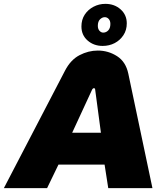

<svg xmlns="http://www.w3.org/2000/svg" viewBox="-61 -975 851 995"><path d="M-41 0 276 -609Q305 -665 351 -689Q397 -713 446 -713Q500 -713 545.5 -684Q591 -655 604 -593L729 0H500L481 -122H242L183 0ZM313 -287H462L432 -512Q432 -515 430 -516.5Q428 -518 425 -518Q423 -518 421 -516.5Q419 -515 417 -512ZM471 -737Q425 -737 393 -765Q361 -793 361 -838Q361 -873 378 -899Q395 -925 423.5 -940Q452 -955 485 -955Q532 -955 564 -926.5Q596 -898 596 -854Q596 -819 578.5 -792.5Q561 -766 533 -751.5Q505 -737 471 -737ZM474 -806Q489 -806 500 -817.5Q511 -829 511 -851Q511 -867 502.5 -876.5Q494 -886 482 -886Q469 -886 457.5 -875Q446 -864 446 -841Q446 -825 454.5 -815.5Q463 -806 474 -806Z"/></svg>

Font: MuseoModerno Black
Style: Italic
Weight: 900
Italic angle: -9°
Designer: Pablo Cosgaya, Héctor Gatti, Marcela Romero, and the Authors of The MuseoModerno Project.
Foundry: Omnibus-Type Team
Version: Version 1.003